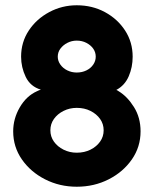

<svg xmlns="http://www.w3.org/2000/svg" viewBox="-20 -702 583 728"><path d="M271 6Q206 6 151 -22Q96 -50 63 -97.5Q30 -145 30 -204Q30 -252 55 -295Q80 -338 120 -356Q124 -358 127.5 -359.5Q131 -361 135 -362Q95 -374 77.5 -410.5Q60 -447 60 -487Q60 -542 89 -586Q118 -630 166.5 -656Q215 -682 271 -682Q330 -682 378 -656Q426 -630 454.5 -586Q483 -542 483 -487Q483 -447 468 -412.5Q453 -378 421 -361Q423 -360 425.5 -359Q428 -358 430 -356Q463 -336 488 -296Q513 -256 513 -204Q513 -145 480 -97.5Q447 -50 392 -22Q337 6 271 6ZM271 -427Q291 -427 307.5 -435Q324 -443 333.5 -457Q343 -471 343 -487Q343 -504 333.5 -517.5Q324 -531 307.5 -539.5Q291 -548 271 -548Q252 -548 235.5 -539.5Q219 -531 209 -517.5Q199 -504 199 -487Q199 -471 209 -457Q219 -443 235.5 -435Q252 -427 271 -427ZM271 -123Q300 -123 323 -134.5Q346 -146 359.5 -165Q373 -184 373 -208Q373 -232 359.5 -251Q346 -270 323 -281.5Q300 -293 271 -293Q244 -293 221 -281.5Q198 -270 184.5 -251Q171 -232 171 -208Q171 -184 184.5 -165Q198 -146 221 -134.5Q244 -123 271 -123Z"/></svg>

Font: Glory Thin ExtraBold
Style: Regular
Weight: 800
Version: Version 1.011